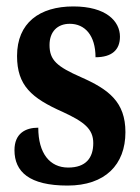

<svg xmlns="http://www.w3.org/2000/svg" viewBox="-20 -567 435 597"><path d="M190 10C307 10 370 -55 370 -156C370 -250 318 -289 232 -327C157 -360 134 -380 134 -427C134 -468 158 -493 197 -493C244 -493 277 -457 277 -389C328 -389 353 -412 353 -453C353 -501 310 -547 208 -547C103 -547 33 -496 33 -393C33 -301 78 -262 175 -219C242 -188 270 -166 270 -122C270 -76 247 -46 192 -46C135 -46 99 -90 99 -170C59 -170 25 -152 25 -100C25 -33 71 10 190 10Z"/></svg>

Font: Noto Serif Lao ExtraCondensed
Style: Bold
Weight: 700
Width: 2
Designer: Monotype Design Team
Foundry: Monotype Imaging Inc.
Version: Version 2.003